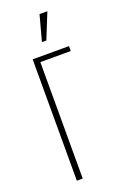

<svg xmlns="http://www.w3.org/2000/svg" viewBox="-130 -692 478 736"><g transform="rotate(-20 109.0 -324.5)"><path d="M50 -495H198V-475H74V0H50ZM106 -545 134 -649H166L124 -545Z"/></g></svg>

Font: Moniqa Thin Paragraph
Style: Regular
Weight: 100
Designer: Rajesh Rajput
Foundry: Rajesh Rajput
Version: Version 1.000